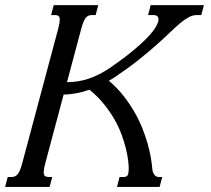

<svg xmlns="http://www.w3.org/2000/svg" viewBox="-87 -736 832 756"><path d="M419.9 -71.8Q419.9 -84 417.5 -104.7Q415 -125.5 408.7 -151.1Q402.3 -176.8 391.6 -206.3Q380.9 -235.8 363.5 -266.1Q346.2 -296.4 322 -326.4Q297.9 -356.4 265.1 -382.8Q238.8 -373.5 212.9 -368.7Q187 -363.8 163.6 -363.8L90.8 -91.3Q85 -69.3 85 -58.1Q85 -46.9 89.8 -43Q94.7 -39.1 104.5 -39.1H118.7L108.4 0H-66.9L-56.6 -39.1H-42Q-34.7 -39.1 -29.1 -41.3Q-23.4 -43.5 -18.3 -49.1Q-13.2 -54.7 -8.8 -64.9Q-4.4 -75.2 0 -91.3L142.6 -624.5Q148.4 -646.5 148.4 -657.7Q148.4 -668.9 143.6 -672.9Q138.7 -676.8 128.9 -676.8H114.3L124.5 -715.8H299.8L289.6 -676.8H275.4Q268.1 -676.8 262.2 -674.6Q256.3 -672.4 251.5 -666.7Q246.6 -661.1 242.2 -650.9Q237.8 -640.6 233.4 -624.5L176.8 -412.6Q223.6 -412.6 265.1 -427.2Q306.6 -441.9 346.2 -468.8Q397.9 -504.4 434.3 -534.4Q470.7 -564.5 493.7 -588.6Q516.6 -612.8 526.9 -630.6Q537.1 -648.4 537.1 -659.7Q537.1 -676.8 516.1 -676.8H496.1L506.3 -715.8H715.8L705.6 -676.8H688.5Q671.9 -676.8 656 -668.2Q640.1 -659.7 621.8 -644.3Q603.5 -628.9 580.8 -606.9Q558.1 -585 527.6 -557.9Q497.1 -530.8 457.5 -499.3Q418 -467.8 366.2 -433.1Q360.4 -429.2 354.2 -425.5Q348.1 -421.9 341.8 -418Q373.5 -391.1 398.2 -359.9Q422.9 -328.6 441.7 -296.1Q460.4 -263.7 473.4 -231.2Q486.3 -198.7 494.6 -169.2Q502.9 -139.6 507.1 -114.5Q511.2 -89.4 512.7 -71.8Q512.7 -68.4 513.9 -63Q515.1 -57.6 518.1 -52.2Q521 -46.9 525.6 -43Q530.3 -39.1 537.6 -39.1H551.8L541.5 0H373.5L383.8 -39.1H398.4Q405.8 -39.1 409.7 -40.8Q413.6 -42.5 415.8 -46.4Q418 -50.3 418.7 -56.4Q419.4 -62.5 419.9 -71.8Z"/></svg>

Font: Arian AMU Serif
Style: Italic
Weight: 400
Italic angle: -15°
Designer: Ruben Hakobyan (Tarumian)
Foundry: Ruben Hakobyan (Tarumian)
Version: Version 1.002